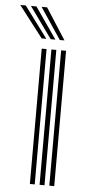

<svg xmlns="http://www.w3.org/2000/svg" viewBox="-118 -816 378 848"><g transform="rotate(5 70.5 -392.0)"><path d="M134.2 0V-600H156V0ZM48 0V-600H69.5V0ZM91 0V-600H112.8V0ZM43.8 -645 -63 -783.8H-38.8L64.5 -645ZM84 -645 -15.8 -783.8H8.5L104.8 -645ZM124.2 -645 31.5 -783.8H55.8L145 -645Z"/></g></svg>

Font: Big Shoulders Inline Display Thin
Style: Bold
Weight: 700
Version: Version 2.002